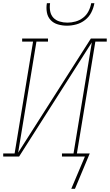

<svg xmlns="http://www.w3.org/2000/svg" viewBox="-38 -975 685 1196"><path d="M379 -815Q350 -815 322.5 -823Q295 -831 277 -850.5Q259 -870 254 -898Q249 -926 254 -955H274Q270 -930 274.5 -905.5Q279 -881 294.5 -864.5Q310 -848 333.5 -841Q357 -834 382 -834Q407 -834 432.5 -841Q458 -848 479.5 -864.5Q501 -881 513.5 -905.5Q526 -930 530 -955H550Q545 -926 531 -898Q517 -870 492 -850.5Q467 -831 437.5 -823Q408 -815 379 -815ZM406 201 491 0H348V-19H420L534 -711L81 0H-18V-19H53L168 -716H100V-735H261V-716H189L75 -24L528 -735H627V-716H556L441 -19H521L429 201Z"/></svg>

Font: Iosevka Etoile Thin
Style: Italic
Weight: 100
Italic angle: -9°
Designer: Belleve Invis
Foundry: Belleve Invis
Version: Version 22.1.2; ttfautohint (v1.8.4)